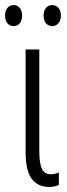

<svg xmlns="http://www.w3.org/2000/svg" viewBox="-33 -727 265 757"><path d="M160 10Q117 10 92.5 -21.5Q68 -53 68 -128V-532H122V-131Q122 -84 132 -62Q142 -40 167 -40Q183 -40 199 -47V2Q191 6 181.5 8Q172 10 160 10ZM-13 -666Q-13 -685 -3.5 -696Q6 -707 21 -707Q35 -707 44.5 -696Q54 -685 54 -666Q54 -645 44.5 -634.5Q35 -624 21 -624Q6 -624 -3.5 -635Q-13 -646 -13 -666ZM139 -666Q139 -685 148.5 -696Q158 -707 173 -707Q187 -707 197 -696.5Q207 -686 207 -666Q207 -646 197 -635Q187 -624 173 -624Q158 -624 148.5 -635Q139 -646 139 -666Z"/></svg>

Font: Noto Sans ExtraCondensed Light
Style: Regular
Weight: 300
Width: 2
Designer: Monotype Design Team
Foundry: Monotype Imaging Inc.
Version: Version 2.013; ttfautohint (v1.8.4.7-5d5b)